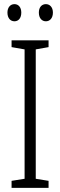

<svg xmlns="http://www.w3.org/2000/svg" viewBox="-20 -909 291 929"><path d="M16 -848C16 -822 30 -806 50 -806C69 -806 83 -821 83 -848C83 -874 69 -889 50 -889C30 -889 16 -873 16 -848ZM168 -848C168 -822 182 -806 202 -806C221 -806 236 -821 236 -848C236 -874 221 -889 202 -889C182 -889 168 -874 168 -848ZM215 0V-34L153 -44V-670L215 -681V-714H36V-681L99 -670V-44L36 -34V0Z"/></svg>

Font: Noto Sans Gujarati ExtraCondensed Light
Style: Regular
Weight: 300
Width: 2
Designer: Jelle Bosma - Monotype Design Team, Universal Thirst
Foundry: Monotype Imaging Inc.
Version: Version 2.106